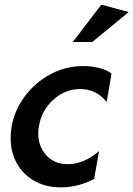

<svg xmlns="http://www.w3.org/2000/svg" viewBox="-20 -797 575 828"><path d="M339 -512Q263 -512 197 -476.5Q131 -441 86.5 -381Q42 -321 30 -250Q26 -227 26 -201Q26 -140 53 -92Q80 -44 129 -16.5Q178 11 242 11Q316 11 386 -25L407 -145Q341 -89 272 -89Q215 -89 180 -127Q145 -165 145 -222Q145 -238 148 -254Q160 -322 210.5 -367.5Q261 -413 326 -413Q396 -413 440 -357L461 -480Q440 -496 407.5 -504Q375 -512 339 -512ZM294 -616H378L535 -745L417 -777Z"/></svg>

Font: Geom Medium
Style: Italic
Weight: 500
Italic angle: -10°
Version: Version 1.102